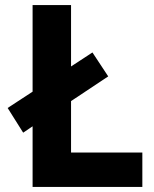

<svg xmlns="http://www.w3.org/2000/svg" viewBox="-20 -734 603 754"><path d="M108 0H539V-135H259V-337L405 -434L343 -528L259 -473V-714H108V-374L10 -310L71 -213L108 -238Z"/></svg>

Font: Noto Sans Mono SemiCondensed ExtraBold
Style: Regular
Weight: 800
Width: 4
Designer: Monotype Design Team
Foundry: Monotype Imaging Inc.
Version: Version 2.014